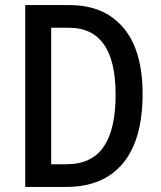

<svg xmlns="http://www.w3.org/2000/svg" viewBox="-20 -734 632 754"><path d="M540 -365Q540 -186 463 -93Q386 0 241 0H79V-714H253Q389 -714 464.5 -625Q540 -536 540 -365ZM434 -361Q434 -496 387.5 -560.5Q341 -625 252 -625H181V-89H241Q340 -89 387 -157.5Q434 -226 434 -361Z"/></svg>

Font: Noto Sans Malayalam Condensed Medium
Style: Regular
Weight: 500
Width: 3
Designer: Jelle Bosma - Monotype Design Team
Foundry: Monotype Imaging Inc.
Version: Version 2.104; ttfautohint (v1.8.4.7-5d5b)